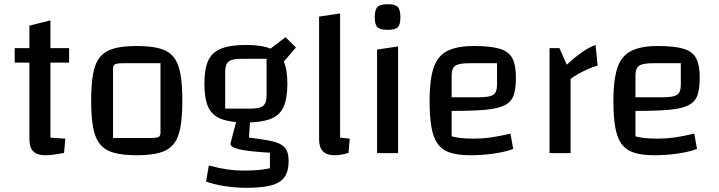

<svg xmlns="http://www.w3.org/2000/svg" viewBox="-20 -729 3421 914"><path d="M194 10Q157 10 138.5 -8.5Q120 -27 120 -65V-607L220 -632V-74Q234 -73 250 -71.5Q266 -70 291 -69L285 -1Q254 5 232 7.5Q210 10 194 10ZM50 -431V-500H309V-431Z M631 10Q566 10 523.5 -1.5Q481 -13 457 -41.5Q433 -70 423.5 -121Q414 -172 414 -250Q414 -328 423.5 -379Q433 -430 457 -458.5Q481 -487 523.5 -498.5Q566 -510 631 -510Q697 -510 739.5 -498.5Q782 -487 805.5 -458.5Q829 -430 838.5 -379.5Q848 -329 848 -250Q848 -172 838.5 -121Q829 -70 805 -41.5Q781 -13 738.5 -1.5Q696 10 631 10ZM518 -72H696Q725 -72 734.5 -77Q744 -82 744 -97V-428H566Q538 -428 528 -423Q518 -418 518 -403Z M1150 -146Q1076 -146 1032.5 -163Q989 -180 971 -220Q953 -260 953 -330Q953 -400 971 -440Q989 -480 1032.5 -497.5Q1076 -515 1150 -515Q1225 -515 1268 -497.5Q1311 -480 1329.5 -440Q1348 -400 1348 -330Q1348 -261 1330 -220.5Q1312 -180 1268.5 -163Q1225 -146 1150 -146ZM1052 -212H1176Q1217 -212 1233 -225.5Q1249 -239 1249 -274V-449H1125Q1084 -449 1068 -435.5Q1052 -422 1052 -387ZM1354 39Q1354 85 1335 113Q1316 141 1272.5 153Q1229 165 1155 165Q1101 165 1049.5 157Q998 149 961 135L974 59Q1025 72 1062 77.5Q1099 83 1137 83Q1178 83 1207.5 80.5Q1237 78 1265 72V-2Q1163 -8 1120 -18Q1077 -28 1077 -45L1107 -160H1171L1165 -74Q1225 -67 1262.5 -59.5Q1300 -52 1319.5 -40Q1339 -28 1346.5 -9Q1354 10 1354 39ZM1313 -415 1254 -487 1339 -552 1389 -503Z M1599 -74Q1608 -73 1620.5 -71.5Q1633 -70 1645 -69L1639 -1Q1619 5 1603.5 7.5Q1588 10 1573 10Q1536 10 1517.5 -8.5Q1499 -27 1499 -65V-650L1599 -665Z M1775 -493 1875 -508V0H1775ZM1826 -587Q1789 -587 1776.5 -599.5Q1764 -612 1764 -647Q1764 -683 1777 -696Q1790 -709 1826 -709Q1861 -709 1873.5 -696Q1886 -683 1886 -647Q1886 -612 1874 -599.5Q1862 -587 1826 -587Z M2219 10Q2162 10 2124 -2Q2086 -14 2064.5 -43Q2043 -72 2034 -122.5Q2025 -173 2025 -250Q2025 -349 2044 -406Q2063 -463 2109.5 -486.5Q2156 -510 2236 -510Q2315 -510 2358.5 -497Q2402 -484 2419 -451.5Q2436 -419 2436 -360Q2436 -308 2425.5 -276.5Q2415 -245 2383.5 -228.5Q2352 -212 2291.5 -206.5Q2231 -201 2130 -201H2100V-266H2262Q2311 -266 2328.5 -278Q2346 -290 2346 -324V-428H2213Q2165 -428 2147.5 -416Q2130 -404 2130 -370V-80Q2152 -74 2177 -71.5Q2202 -69 2237 -69Q2277 -69 2316 -74.5Q2355 -80 2410 -93L2423 -20Q2386 -6 2331.5 2Q2277 10 2219 10Z M2643 -500 2678 -421Q2723 -462 2755 -483.5Q2787 -505 2815 -515L2825 -417Q2804 -411 2780 -400.5Q2756 -390 2734.5 -378Q2713 -366 2696 -353V0H2596V-500Z M3094 10Q3037 10 2999 -2Q2961 -14 2939.5 -43Q2918 -72 2909 -122.5Q2900 -173 2900 -250Q2900 -349 2919 -406Q2938 -463 2984.5 -486.5Q3031 -510 3111 -510Q3190 -510 3233.5 -497Q3277 -484 3294 -451.5Q3311 -419 3311 -360Q3311 -308 3300.5 -276.5Q3290 -245 3258.5 -228.5Q3227 -212 3166.5 -206.5Q3106 -201 3005 -201H2975V-266H3137Q3186 -266 3203.5 -278Q3221 -290 3221 -324V-428H3088Q3040 -428 3022.5 -416Q3005 -404 3005 -370V-80Q3027 -74 3052 -71.5Q3077 -69 3112 -69Q3152 -69 3191 -74.5Q3230 -80 3285 -93L3298 -20Q3261 -6 3206.5 2Q3152 10 3094 10Z"/></svg>

Font: Changa
Style: Regular
Weight: 400
Designer: Eduardo Rodriguez Tunni
Foundry: Eduardo Rodriguez Tunni
Version: Version 3.003